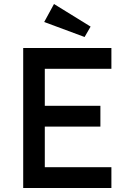

<svg xmlns="http://www.w3.org/2000/svg" viewBox="-20 -940 654 960"><path d="M96 0V-700H537V-596H204V-411H482V-307H204V-104H537V0ZM403 -755 201 -830 250 -920 433 -807Z"/></svg>

Font: Our Lexend
Style: Regular
Weight: 400
Designer: Bonnie Shaver-Troup, Thomas Jockin
Foundry: Lexend
Version: Version 1.007